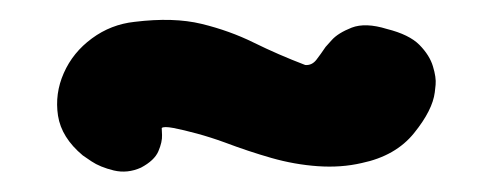

<svg xmlns="http://www.w3.org/2000/svg" viewBox="-20 -415 485 189"><path d="M118.8 -250Q105.5 -244 92 -247.2Q78.5 -250.5 70 -256.2Q61.5 -262 61.5 -262Q40.5 -279.5 37.1 -301.1Q33.8 -322.8 42.8 -343.1Q51.8 -363.5 70.5 -377.2Q89.2 -391 112.5 -393.5Q150.8 -398.2 178.4 -391.5Q206 -384.8 229.9 -373Q253.8 -361.2 280.5 -351Q287 -350.5 291.4 -356.1Q295.8 -361.8 300.5 -368.8Q300.5 -368.8 306.6 -375.6Q312.8 -382.5 326.2 -387.8Q339.8 -393 360.8 -386.5Q382.8 -381 392.9 -370.8Q403 -360.5 406.2 -349.6Q409.5 -338.8 408.8 -331.5Q408 -324.2 408 -324.2Q405.8 -306.5 387.6 -284Q369.5 -261.5 336 -254.5Q315.8 -249.8 292.9 -251.4Q270 -253 247.2 -259.5Q224.5 -266 201.2 -274.8Q187.5 -279.8 173.9 -283.5Q160.2 -287.2 150.8 -289Q141.2 -290.8 139.2 -289Q139.2 -289 139.5 -282.1Q139.8 -275.2 135.9 -266.1Q132 -257 118.8 -250Z"/></svg>

Font: Sour Gummy Black
Style: Regular
Weight: 900
Version: Version 1.000